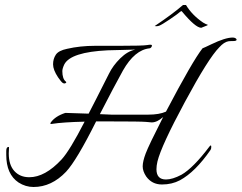

<svg xmlns="http://www.w3.org/2000/svg" viewBox="-20 -727 965 767"><path d="M925 -568Q925 -563 911 -563Q897 -563 892 -562Q875 -559 856 -538Q813 -495 718.5 -319.5Q624 -144 609 -82Q605 -65 605 -51Q605 -10 643 -10Q669 -10 705 -29Q752 -56 817 -142Q824 -151 824 -140Q824 -133 821 -128Q760 -40 699 -7Q667 10 627 10Q587 10 564 -22Q550 -43 550 -62.5Q550 -82 562 -114Q574 -146 632 -260Q608 -238 586 -238Q585 -238 564 -240Q543 -242 412 -242H364Q286 -86 244 -41Q186 20 114 20Q82 20 54 2Q5 -31 5 -108V-124Q5 -140 14 -140Q16 -140 16 -138L15 -114Q15 -68 37.5 -43.5Q60 -19 97 -19Q160 -19 226 -90Q259 -126 318 -241Q231 -239 187 -232Q178 -230 183 -238Q201 -263 241 -276L334 -273Q351 -305 415 -432Q431 -465 460.5 -494Q490 -523 521 -529Q504 -528 468 -527.5Q432 -527 410 -526Q263 -519 237 -470Q229 -453 229 -443Q229 -412 243 -401Q247 -398 242 -395Q237 -392 231 -395.5Q225 -399 212 -418Q192 -448 192 -470Q192 -492 203 -508.5Q214 -525 248 -532Q300 -544 360 -544Q362 -544 456.5 -544Q551 -544 568 -547Q585 -550 586.5 -546.5Q588 -543 584.5 -538.5Q581 -534 578 -534Q518 -528 471 -445Q436 -382 379 -271L425 -269H572Q616 -269 643 -281Q749 -483 789 -534Q795 -536 824 -550Q880 -577 909 -577Q921 -577 925 -570Q925 -569 925 -568ZM784 -616Q761 -616 707 -681Q707 -684 701 -681Q690 -671 658 -649.5Q626 -628 616.5 -624.5Q607 -621 598 -623Q671 -672 711 -707H723Q747 -667 791 -637Q804 -629 809 -629V-626Z"/></svg>

Font: Italianno
Style: Regular
Weight: 400
Designer: Robert E. Leuschke
Foundry: Robert E. Leuschke
Version: Version 1.003